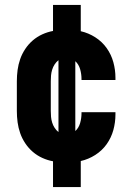

<svg xmlns="http://www.w3.org/2000/svg" viewBox="-20 -648 540 775"><path d="M194 107V3Q172 -1 151 -10.5Q130 -20 112.5 -35Q95 -50 82 -69.5Q69 -89 61.5 -110.5Q54 -132 51 -154.5Q48 -177 48 -200V-320Q48 -343 51 -365.5Q54 -388 61.5 -409.5Q69 -431 82 -450.5Q95 -470 112.5 -485Q130 -500 151 -509.5Q172 -519 194 -523V-628H306V-522Q337 -515 364.5 -497.5Q392 -480 410.5 -454Q429 -428 437.5 -397Q446 -366 446 -334V-325H309V-329Q309 -349 303.5 -368.5Q298 -388 284 -401V-119Q298 -132 303.5 -151.5Q309 -171 309 -191V-195H446V-186Q446 -154 437.5 -123Q429 -92 410.5 -66Q392 -40 364.5 -22.5Q337 -5 306 2V107ZM216 -115V-405Q207 -398 200.5 -388Q194 -378 190.5 -366.5Q187 -355 186 -343.5Q185 -332 185 -320V-200Q185 -188 186 -176.5Q187 -165 190.5 -153.5Q194 -142 200.5 -132Q207 -122 216 -115Z"/></svg>

Font: Iosevka Heavy
Style: Regular
Weight: 900
Monospace: yes
Designer: Belleve Invis
Foundry: Belleve Invis
Version: Version 32.5.0; ttfautohint (v1.8.4)